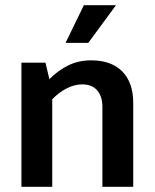

<svg xmlns="http://www.w3.org/2000/svg" viewBox="-20 -715 593 735"><path d="M180 0H62V-475H154L169 -412Q203 -446 242 -465Q281 -484 329 -484Q406 -484 448 -441.5Q490 -399 490 -321V0H372V-307Q372 -345 352.5 -368.5Q333 -392 294 -392Q265 -392 235 -376.5Q205 -361 180 -335ZM318 -551H231L301 -695H424Z"/></svg>

Font: Ek Mukta SemiBold
Style: Regular
Weight: 600
Designer: Girish Dalvi and Yashodeep Gholap
Foundry: Ek Type
Version: Version 2.538;PS 1.002;hotconv 16.6.51;makeotf.lib2.5.65220;